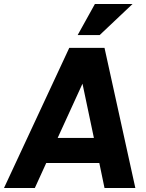

<svg xmlns="http://www.w3.org/2000/svg" viewBox="-25 -939 731 959"><path d="M449 -919H637L473 -764H363ZM-5 0 321 -700H497L651 0H497L471 -125H206L149 0ZM263 -250H444L387 -521Z"/></svg>

Font: Haskoy ExtraBold
Style: Italic
Weight: 800
Designer: Ertekin Erdin
Foundry: Ertekin Erdin
Version: Version 2.000; ttfautohint (v1.8.4.7-5d5b)